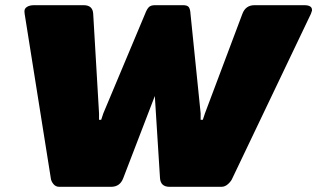

<svg xmlns="http://www.w3.org/2000/svg" viewBox="-20 -720 1222 740"><path d="M74.2 -676.7Q74.2 -687.5 84.6 -693.8Q95 -700 110.8 -700H302.5Q337.5 -700 339.2 -666.7L361.7 -283.3V-258.3H370L378.3 -283.3L539.2 -666.7Q545.8 -684.2 553.3 -692.1Q560.8 -700 577.5 -700H631.7H685.8Q702.5 -700 707.9 -692.1Q713.3 -684.2 714.2 -666.7L753.3 -283.3V-258.3H761.7L770 -283.3L914.2 -666.7Q926.7 -700 960.8 -700H1152.5Q1182.5 -700 1182.5 -681.7V-679.2Q1180 -670.8 1178.3 -666.7L875.8 -33.3Q871.7 -22.5 859.6 -11.2Q847.5 0 833.3 0H633.3Q599.2 0 596.7 -33.3L576.7 -350L455 -33.3Q442.5 0 408.3 0H208.3Q194.2 0 185.4 -11.2Q176.7 -22.5 175.8 -33.3L75 -666.7Q75 -667.5 74.6 -671.2Q74.2 -675 74.2 -676.7Z"/></svg>

Font: BoonTook Mon
Style: Italic
Weight: 400
Italic angle: -9°
Designer: Sungsit Sawaiwan
Foundry: FontUni
Version: Version 3.0